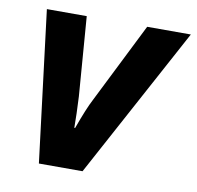

<svg xmlns="http://www.w3.org/2000/svg" viewBox="-66 -615 702 683"><g transform="rotate(10 285.0 -273.0)"><path d="M222.2 -147Q249 -221.7 267.1 -255.9L412.1 -545.9H569.8L274.9 0H117.2L49.8 -545.9H193.8L215.8 -259.8Q219.2 -194.8 219.2 -147Z"/></g></svg>

Font: TypoPRO Open Sans
Style: Bold Italic
Weight: 700
Italic angle: -12°
Foundry: Ascender Corporation
Version: Version 1.10